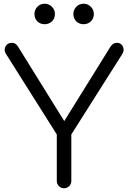

<svg xmlns="http://www.w3.org/2000/svg" viewBox="-20 -1011 688 1031"><path d="M324 0Q308 0 296.5 -11.5Q285 -23 285 -39V-289L13 -720Q3 -735 5.5 -749Q8 -763 18 -772Q28 -781 43 -781Q55 -781 62.5 -776Q70 -771 76 -762L346 -327H304L573 -760Q580 -771 588.5 -776Q597 -781 609 -781Q623 -781 632.5 -771.5Q642 -762 643.5 -748Q645 -734 636 -720L363 -289V-39Q363 -23 351.5 -11.5Q340 0 324 0ZM220 -881Q196 -881 180.5 -896.5Q165 -912 165 -936Q165 -958 180.5 -974.5Q196 -991 220 -991Q243 -991 259 -974.5Q275 -958 275 -936Q275 -912 259 -896.5Q243 -881 220 -881ZM429 -881Q405 -881 389.5 -896.5Q374 -912 374 -936Q374 -958 389.5 -974.5Q405 -991 429 -991Q452 -991 468 -974.5Q484 -958 484 -936Q484 -912 468 -896.5Q452 -881 429 -881Z"/></svg>

Font: Comfortaa
Style: Regular
Weight: 400
Designer: Johan Aakerlund
Foundry: Johan Aakerlund
Version: Version 3.104; ttfautohint (v1.8.1.43-b0c9)